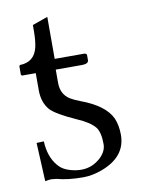

<svg xmlns="http://www.w3.org/2000/svg" viewBox="-72 -635 512 697"><g transform="rotate(-10 184.0 -286.0)"><path d="M74.2 -390.1H23.9Q20.5 -392.1 20 -394V-424.8Q21.5 -428.2 22.9 -429.2Q76.7 -430.2 88.9 -483.4Q94.2 -507.3 94.2 -544.9V-564L150.9 -584V-429.2H261.2Q268.1 -427.7 269 -422.9V-402.8Q268.1 -390.6 246.1 -390.1H147.9V-341.8Q147.9 -298.8 180.2 -278.8Q194.8 -270 215.8 -262.2Q305.2 -229 328.6 -177.2Q339.8 -150.4 339.8 -116.2Q339.8 -35.6 249 -1.5Q211.9 12.2 179.2 12.2Q121.6 12.2 82 1Q67.4 -1 63 -1Q52.7 -0.5 40 2L33.2 -140.1L60.1 -141.1Q62.5 -84.5 91.3 -50.3Q94.2 -47.4 96.2 -44.9Q114.7 -24.4 156.7 -17.6Q167 -16.1 176.8 -16.1Q217.8 -16.1 249.5 -45.9Q271.5 -67.4 272 -92.8Q272 -137.2 257.3 -156.2Q238.8 -179.2 191.9 -199.2Q119.6 -231.4 98.6 -253.9Q74.2 -282.2 74.2 -327.1Z"/></g></svg>

Font: Linux Biolinum O
Style: Regular
Weight: 400
Designer: Philipp H. Poll
Foundry: Philipp H. Poll
Version: Version 1.0.4